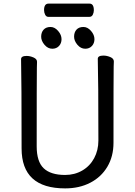

<svg xmlns="http://www.w3.org/2000/svg" viewBox="-20 -1024 750 1068"><path d="M342.3 23.9Q100.1 23.9 100.1 -198.2Q100.1 -575.2 97.2 -694.8Q97.2 -712.9 127.9 -712.9Q147 -712.9 166.5 -704.3Q186 -695.8 186 -680.2Q186 -662.1 185.1 -648.9Q184.1 -584 184.1 -210Q184.1 -125 223.1 -87.9Q262.2 -50.8 342.3 -50.8Q395 -50.8 437.5 -75.4Q480 -100.1 503.7 -144Q527.3 -188 527.3 -242.2Q527.3 -580.1 523.9 -696.8Q523.9 -714.8 555.2 -714.8Q574.2 -714.8 593.8 -706.5Q613.3 -698.2 613.3 -682.1Q613.3 -666 612.3 -653.8Q611.3 -594.2 611.3 -230Q611.3 -153.8 577.1 -96.4Q543 -39.1 482.2 -7.6Q421.4 23.9 342.3 23.9ZM454.1 -752.9Q429.2 -752.9 410.6 -774.9Q392.1 -796.9 392.1 -819.8Q392.1 -844.2 405.5 -859.1Q418.9 -874 444.3 -874Q467.3 -874 486.3 -852.1Q505.4 -830.1 505.4 -806.2Q505.4 -783.2 491.2 -768.1Q477.1 -752.9 454.1 -752.9ZM271 -752.9Q246.1 -752.9 227.5 -774.9Q209 -796.9 209 -819.8Q209 -844.2 222.7 -859.1Q236.3 -874 261.2 -874Q284.2 -874 303.2 -852.1Q322.3 -830.1 322.3 -806.2Q322.3 -783.2 308.1 -768.1Q293.9 -752.9 271 -752.9ZM477.1 -930.2H249Q237.3 -930.2 231.2 -942.1Q225.1 -954.1 225.1 -967.8Q225.1 -1003.9 250 -1003.9H478Q502 -1003.9 502 -966.8Q502 -954.1 496.1 -942.1Q490.2 -930.2 477.1 -930.2Z"/></svg>

Font: LXGW WenKai GB Screen
Style: Regular
Weight: 400
Designer: LXGW / Fontworks Inc.
Foundry: LXGW / Fontworks Inc.
Version: Version 1.321;February 19, 2024;FontCreator 14.0.0.2901 64-b